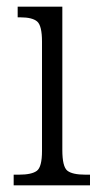

<svg xmlns="http://www.w3.org/2000/svg" viewBox="-20 -556 300 576"><path d="M21 0V-32H37Q75 -32 90.5 -43.5Q106 -55 106 -103V-431Q106 -479 91.5 -491.5Q77 -504 41 -504H33V-536H167V-106Q167 -56 182 -44Q197 -32 236 -32H250V0Z"/></svg>

Font: Noto Serif Lao Condensed Light
Style: Regular
Weight: 300
Width: 3
Designer: Monotype Design Team
Foundry: Monotype Imaging Inc.
Version: Version 2.003; ttfautohint (v1.8.4.7-5d5b)